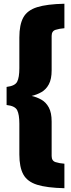

<svg xmlns="http://www.w3.org/2000/svg" viewBox="-20 -910 380 1022"><path d="M322.8 91.8Q230 89.8 177.7 73.5Q125.5 57.1 104.2 18.6Q83 -20 83 -87.9V-251.5Q83 -300.3 71.5 -323.2Q60.1 -346.2 15.1 -351.1V-447.3Q60.1 -452.6 71.5 -475.3Q83 -498 83 -546.9V-710.4Q83 -778.8 104.2 -817.1Q125.5 -855.5 177.7 -871.8Q230 -888.2 322.8 -890.1V-759.8Q296.4 -757.8 275.6 -751.2Q254.9 -744.6 254.9 -718.8V-535.6Q254.9 -488.8 240 -461.2Q225.1 -433.6 200.7 -419.7Q176.3 -405.8 148.4 -399.4Q176.3 -393.1 200.7 -379.2Q225.1 -365.2 240 -337.6Q254.9 -310.1 254.9 -262.7V-79.6Q254.9 -53.7 275.6 -47.1Q296.4 -40.5 322.8 -38.6Z"/></svg>

Font: Anton SC
Style: Regular
Weight: 400
Designer: Vernon Adams
Foundry: Vernon Adams
Version: Version 2.116; ttfautohint (v1.8.4.7-5d5b)